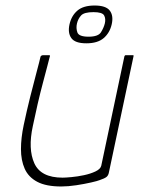

<svg xmlns="http://www.w3.org/2000/svg" viewBox="-20 -672 535 696"><path d="M202 4Q147 4 115 -13Q83 -30 69.5 -60.5Q56 -91 56 -131.5Q56 -172 66 -219Q77 -271 89.5 -321Q102 -371 112.5 -410Q123 -449 127 -467Q129 -470 131.5 -471Q134 -472 138 -472H155Q160 -472 161 -471Q162 -470 160 -465Q158 -457 151.5 -432Q145 -407 135.5 -371.5Q126 -336 116.5 -295Q107 -254 99 -215Q81 -132 104.5 -80Q128 -28 207 -28Q217 -28 239 -30Q261 -32 284.5 -37Q308 -42 326 -50.5Q344 -59 347 -71L431 -468Q432 -470 433 -471Q434 -472 435 -472H461Q463 -472 464 -471Q465 -470 464 -468L375 -48Q373 -36 366 -30.5Q359 -25 341 -19Q334 -16 310 -10.5Q286 -5 256.5 -0.5Q227 4 202 4ZM385 -584Q378 -553 356 -534Q334 -515 293 -515Q252 -515 238.5 -534Q225 -553 232 -584Q239 -615 260.5 -633.5Q282 -652 323 -652Q364 -652 378 -633.5Q392 -615 385 -584ZM360 -587Q364 -604 357.5 -616Q351 -628 319 -628Q285 -628 274 -616Q263 -604 259 -587Q255 -570 260.5 -554.5Q266 -539 301 -539Q336 -539 346 -555Q356 -571 360 -587Z"/></svg>

Font: Glory Thin
Style: Italic
Weight: 100
Italic angle: -12°
Designer: Robert Leuschke
Foundry: Robert Leuschke
Version: Version 1.011